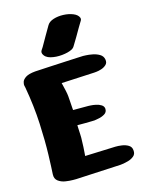

<svg xmlns="http://www.w3.org/2000/svg" viewBox="-115 -830 687 901"><g transform="rotate(-15 228.5 -379.0)"><path d="M276 -591Q258 -582 228.5 -579Q199 -576 173 -582.5Q147 -589 139 -609Q136 -618 141.5 -626Q147 -634 150 -639Q163 -663 176.5 -685.5Q190 -708 203 -731Q212 -746 234 -753Q256 -760 282 -759Q308 -758 329 -749.5Q350 -741 356 -726Q359 -718 353.5 -710Q348 -702 345 -696Q341 -689 336 -681L314 -643Q303 -624 291 -605Q286 -596 276 -591ZM333 -567Q318 -565 304 -565ZM22 -476Q22 -476 20 -484.5Q18 -493 21.5 -504Q25 -515 39.5 -524.5Q54 -534 86 -537Q118 -539 158.5 -541Q199 -543 236.5 -545Q274 -547 298 -548Q322 -549 322 -549Q322 -549 335.5 -548.5Q349 -548 367.5 -544.5Q386 -541 401 -532Q416 -523 419 -506Q422 -490 412 -480.5Q402 -471 388 -466.5Q374 -462 363 -461Q352 -460 352 -460L192 -452Q192 -452 195 -440Q198 -428 201.5 -412Q205 -396 206 -385Q207 -374 208 -358Q209 -342 210 -329Q211 -316 211 -316H285Q285 -316 296 -315.5Q307 -315 321.5 -312Q336 -309 347 -302Q358 -295 359 -283Q360 -266 345.5 -257.5Q331 -249 315.5 -246.5Q300 -244 296 -243Q293 -243 280 -242.5Q267 -242 251.5 -242Q236 -242 224 -242Q212 -242 212 -242Q212 -242 212.5 -228.5Q213 -215 214 -197Q215 -179 214 -166Q214 -153 213 -136Q212 -119 211 -106Q210 -93 210 -93L345 -98Q345 -98 358 -98.5Q371 -99 389 -96.5Q407 -94 421 -85.5Q435 -77 436 -60Q438 -42 426 -32Q414 -22 398 -17.5Q382 -13 369.5 -11.5Q357 -10 357 -10L141 1Q141 1 125.5 1Q110 1 90 -2Q70 -5 55 -16Q40 -27 41 -49Q43 -79 45 -143.5Q47 -208 43 -294.5Q39 -381 22 -476Z"/></g></svg>

Font: Nerko One
Style: Regular
Weight: 400
Designer: Nermin Kahrimanovic
Foundry: Nermin Kahrimanovic
Version: Version 1.101